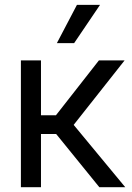

<svg xmlns="http://www.w3.org/2000/svg" viewBox="-20 -783 551 803"><path d="M67.4 -530.3H151.4V-300.8H213.9L393.6 -530.3H501L288.1 -260.7L503.9 0H395.5L214.8 -222.7H151.4V0H67.4ZM301.8 -762.7H398.4L290 -602.5H217.8Z"/></svg>

Font: Pretendard GOV Variable
Style: Regular
Weight: 400
Designer: Base glyphs from Inter by Rasmus Andersson; Hangul glyphs from Noto Sans CJK(Source Han Sans) by Jang Soo-young and Kang
Foundry: Kil Hyung-jin
Version: Version 1.307;Glyphs 3.2 (3192)